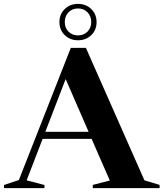

<svg xmlns="http://www.w3.org/2000/svg" viewBox="-32 -967 840 987"><path d="M710.5 -40 788.5 -16.5V0H445V-16.5L532.5 -39L439 -253H187L105 -40L196.5 -16V0H-11.5V-16L65 -41.5L332 -721H409.5ZM201 -289.5H423.5L305.5 -560.5ZM369 -947Q410 -947 437.2 -920.5Q464.5 -894 464.5 -853.5Q464.5 -813 437.2 -786.5Q410 -760 369 -760Q328 -760 300.8 -786.5Q273.5 -813 273.5 -853.5Q273.5 -894 300.8 -920.5Q328 -947 369 -947ZM369 -785Q398.5 -785 417.8 -804.5Q437 -824 437 -853.5Q437 -884 417.8 -903.8Q398.5 -923.5 369 -923.5Q339.5 -923.5 320.2 -903.8Q301 -884 301 -853.5Q301 -824 320.2 -804.5Q339.5 -785 369 -785Z"/></svg>

Font: Newsreader Display SemiBold
Style: Regular
Weight: 600
Designer: Hugues Gentile
Foundry: Production Type
Version: Version 1.001